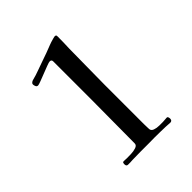

<svg xmlns="http://www.w3.org/2000/svg" viewBox="-205 -871 1000 1000"><g transform="rotate(-45 295.0 -371.0)"><path d="M485 -15Q485 1 470 1Q463 1 455 0Q447 -1 439 -1Q430 -1 420.5 -1.5Q411 -2 401 -2Q379 -3 356.5 -2.5Q334 -2 312 -2Q282 -2 253 -2Q224 -2 194 -1Q187 0 176.5 0Q166 0 160 0Q148 0 148 -15Q148 -20 149.5 -24.5Q151 -29 157 -29Q163 -29 168.5 -28.5Q174 -28 180 -28Q190 -28 209.5 -28.5Q229 -29 246 -34.5Q263 -40 263 -54Q263 -135 264 -216.5Q265 -298 265 -379Q265 -448 265 -517Q265 -586 265 -656Q265 -669 252 -669Q246 -669 227.5 -662Q209 -655 186 -646Q163 -637 144.5 -630Q126 -623 121 -623Q112 -623 108.5 -631Q105 -639 105 -646Q105 -652 111 -656.5Q117 -661 122 -662Q150 -669 175 -678.5Q200 -688 227 -697Q248 -704 271 -712.5Q294 -721 314 -729Q318 -731 328 -734Q338 -737 348.5 -740Q359 -743 361 -743Q367 -743 370 -741.5Q373 -740 373 -731Q373 -709 372.5 -687.5Q372 -666 371 -644Q370 -583 369.5 -515Q369 -447 368 -381Q368 -308 368 -236Q368 -164 368 -91Q368 -82 368.5 -72.5Q369 -63 369 -54Q370 -40 385.5 -34.5Q401 -29 419.5 -29Q438 -29 446 -29Q454 -29 461 -30Q468 -31 475 -31Q481 -31 483 -25.5Q485 -20 485 -15Z"/></g></svg>

Font: Kaisei Tokumin
Style: Regular
Weight: 400
Designer: Font-Kai, 金井和夫
Foundry: KAZUO KANAI
Version: Version 5.003